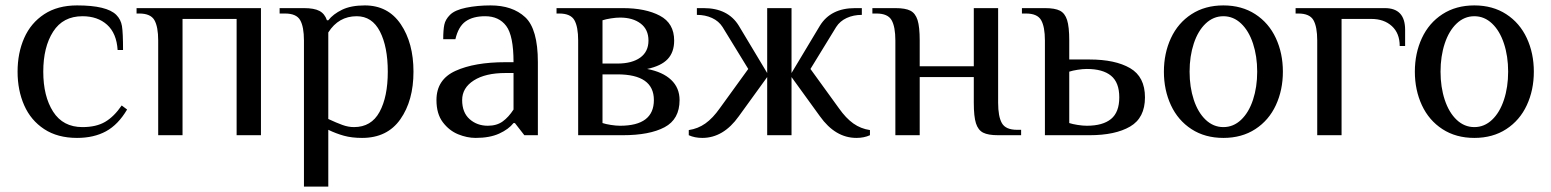

<svg xmlns="http://www.w3.org/2000/svg" viewBox="-20 -500 5737 710"><path d="M45 -235Q45 -304 69.5 -359.5Q94 -415 143.5 -447.5Q193 -480 265 -480Q375 -480 410 -445Q427 -428 431 -403.5Q435 -379 435 -315H415Q411 -377 376 -408.5Q341 -440 285 -440Q213 -440 176.5 -383Q140 -326 140 -235Q140 -144 176.5 -87Q213 -30 285 -30Q336 -30 369 -49.5Q402 -69 430 -110L450 -95Q417 -39 372 -14.5Q327 10 265 10Q193 10 143.5 -22.5Q94 -55 69.5 -110.5Q45 -166 45 -235Z M565 -350Q565 -401 551 -425.5Q537 -450 495 -450H485V-470H945V0H855V-430H655V0H565Z M1104 -350Q1104 -401 1090 -425.5Q1076 -450 1034 -450H1014V-470H1104Q1142 -470 1161.5 -459.5Q1181 -449 1189 -425H1194Q1212 -448 1245 -464Q1278 -480 1329 -480Q1415 -480 1462 -410.5Q1509 -341 1509 -235Q1509 -128 1460.5 -59Q1412 10 1319 10Q1281 10 1252 2Q1223 -6 1194 -20V190H1104ZM1414 -235Q1414 -327 1385 -383.5Q1356 -440 1299 -440Q1232 -440 1194 -380V-60Q1224 -46 1246 -38Q1268 -30 1289 -30Q1353 -30 1383.5 -86Q1414 -142 1414 -235Z M1594 -130Q1594 -206 1664.5 -238Q1735 -270 1849 -270H1879Q1879 -368 1852 -404Q1825 -440 1774 -440Q1729 -440 1702 -421Q1675 -402 1664 -355H1619Q1619 -389 1623 -408.5Q1627 -428 1644 -445Q1662 -463 1703.5 -471.5Q1745 -480 1794 -480Q1875 -480 1922 -436.5Q1969 -393 1969 -270V0H1919L1884 -45H1879Q1861 -22 1826 -6Q1791 10 1739 10Q1707 10 1674 -3.5Q1641 -17 1617.5 -48Q1594 -79 1594 -130ZM1879 -95V-230H1849Q1775 -230 1732 -202.5Q1689 -175 1689 -130Q1689 -84 1716.5 -59.5Q1744 -35 1784 -35Q1817 -35 1839 -51Q1861 -67 1879 -95Z M2118 -350Q2118 -401 2104 -425.5Q2090 -450 2048 -450H2038V-470H2283Q2367 -470 2420 -442Q2473 -414 2473 -350Q2473 -307 2449 -281.5Q2425 -256 2373 -245Q2431 -234 2462 -204.5Q2493 -175 2493 -130Q2493 -59 2437.5 -29.5Q2382 0 2283 0H2118ZM2263 -265Q2317 -265 2347.5 -287Q2378 -309 2378 -350Q2378 -391 2349 -413Q2320 -435 2273 -435Q2258 -435 2239 -432Q2220 -429 2208 -425V-265ZM2398 -130Q2398 -225 2263 -225H2208V-45Q2220 -41 2239 -38Q2258 -35 2273 -35Q2398 -35 2398 -130Z M2527 0V-19Q2561 -24 2588.5 -43.5Q2616 -63 2642 -100L2747 -245L2652 -400Q2638 -422 2613 -433.5Q2588 -445 2557 -445V-470H2582Q2672 -470 2712 -405L2817 -230V-470H2907V-230L3012 -405Q3052 -470 3142 -470H3167V-445Q3136 -445 3111 -433.5Q3086 -422 3072 -400L2977 -245L3082 -100Q3108 -63 3135.5 -43.5Q3163 -24 3197 -19V0Q3175 10 3147 10Q3069 10 3012 -70L2907 -215V0H2817V-215L2712 -70Q2655 10 2577 10Q2549 10 2527 0Z M3291 -350Q3291 -401 3277 -425.5Q3263 -450 3221 -450H3206V-470H3291Q3328 -470 3346.5 -460.5Q3365 -451 3373 -426Q3381 -401 3381 -350V-255H3581V-470H3671V-120Q3671 -69 3685 -44.5Q3699 -20 3741 -20H3756V0H3671Q3634 0 3615.5 -9.5Q3597 -19 3589 -44Q3581 -69 3581 -120V-215H3381V0H3291Z M3844 -350Q3844 -401 3830 -425.5Q3816 -450 3774 -450H3759V-470H3844Q3881 -470 3899.5 -460.5Q3918 -451 3926 -426Q3934 -401 3934 -350V-280H4009Q4104 -280 4159 -248Q4214 -216 4214 -140Q4214 -64 4159 -32Q4104 0 4009 0H3844ZM4119 -140Q4119 -195 4088.5 -220Q4058 -245 3999 -245Q3984 -245 3965 -242Q3946 -239 3934 -235V-45Q3946 -41 3965 -38Q3984 -35 3999 -35Q4058 -35 4088.5 -60Q4119 -85 4119 -140Z M4284 -235Q4284 -303 4310 -359Q4336 -415 4386 -447.5Q4436 -480 4504 -480Q4572 -480 4622 -447.5Q4672 -415 4698 -359Q4724 -303 4724 -235Q4724 -167 4698 -111Q4672 -55 4622 -22.5Q4572 10 4504 10Q4436 10 4386 -22.5Q4336 -55 4310 -111Q4284 -167 4284 -235ZM4629 -235Q4629 -292 4613.5 -339Q4598 -386 4569.5 -413Q4541 -440 4504 -440Q4467 -440 4438.5 -413Q4410 -386 4394.5 -339Q4379 -292 4379 -235Q4379 -178 4394.5 -131Q4410 -84 4438.5 -57Q4467 -30 4504 -30Q4541 -30 4569.5 -57Q4598 -84 4613.5 -131Q4629 -178 4629 -235Z M4851 -350Q4851 -401 4837 -425.5Q4823 -450 4781 -450H4771V-470H5101Q5176 -470 5176 -390V-330H5156Q5156 -377 5127 -403.5Q5098 -430 5051 -430H4941V0H4851Z M5212 -235Q5212 -303 5238 -359Q5264 -415 5314 -447.5Q5364 -480 5432 -480Q5500 -480 5550 -447.5Q5600 -415 5626 -359Q5652 -303 5652 -235Q5652 -167 5626 -111Q5600 -55 5550 -22.5Q5500 10 5432 10Q5364 10 5314 -22.5Q5264 -55 5238 -111Q5212 -167 5212 -235ZM5557 -235Q5557 -292 5541.5 -339Q5526 -386 5497.5 -413Q5469 -440 5432 -440Q5395 -440 5366.5 -413Q5338 -386 5322.5 -339Q5307 -292 5307 -235Q5307 -178 5322.5 -131Q5338 -84 5366.5 -57Q5395 -30 5432 -30Q5469 -30 5497.5 -57Q5526 -84 5541.5 -131Q5557 -178 5557 -235Z"/></svg>

Font: Philosopher
Style: Regular
Weight: 400
Designer: Jovanny Lemonad
Foundry: Jovanny Lemonad
Version: Version 2.000